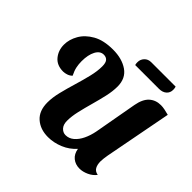

<svg xmlns="http://www.w3.org/2000/svg" viewBox="-198 -1063 1309 1309"><g transform="rotate(45 456.0 -408.5)"><path d="M423 21Q348 21 300.5 -21Q253 -63 253 -144Q253 -191 267 -248Q281 -305 299 -364.5Q317 -424 330.5 -480Q344 -536 344 -581Q344 -617 331 -631.5Q318 -646 295 -646Q260 -646 239.5 -607.5Q219 -569 219 -507Q219 -478 224.5 -452Q230 -426 246 -394Q232 -380 213.5 -374Q195 -368 180 -368Q119 -368 86.5 -407.5Q54 -447 54 -502Q54 -552 82 -601Q110 -650 167.5 -682.5Q225 -715 315 -715Q402 -715 458.5 -676Q515 -637 515 -558Q515 -513 503 -460Q491 -407 475.5 -352Q460 -297 448 -245Q436 -193 436 -150Q436 -113 454.5 -93Q473 -73 498 -73Q531 -73 557.5 -95.5Q584 -118 602 -155.5Q620 -193 629 -239L685 -551Q697 -617 730.5 -647.5Q764 -678 814 -678Q831 -678 851 -674Q871 -670 893 -664L800 -178Q797 -159 795 -144Q793 -129 793 -116Q793 -84 804.5 -63Q816 -42 845 -37Q825 -10 791.5 5.5Q758 21 726 21Q687 21 659 -1.5Q631 -24 624 -67Q586 -24 532 -1.5Q478 21 423 21ZM496 -747Q494 -754 493.5 -760Q493 -766 493 -772Q493 -799 511.5 -818.5Q530 -838 560 -838H795Q799 -826 799 -811Q799 -782 779 -764.5Q759 -747 725 -747Z"/></g></svg>

Font: Sansita Swashed
Style: Bold
Weight: 700
Designer: Pablo Cosgaya
Foundry: Omnibus-Type
Version: Version 1.003; ttfautohint (v1.8.3)